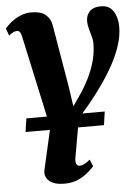

<svg xmlns="http://www.w3.org/2000/svg" viewBox="-64 -605 650 901"><g transform="rotate(-5 261.0 -154.0)"><path d="M307.5 -150Q335 -190 354.8 -230Q374.5 -270 385 -310.5Q395.5 -351 395.5 -392Q395.5 -406.5 390.2 -424.8Q385 -443 380 -462Q375 -481 375 -497.5Q375 -524 392.2 -542.5Q409.5 -561 445.5 -561Q485 -561 504 -531Q523 -501 523 -458Q523 -416.5 509 -372.5Q495 -328.5 470.8 -283.8Q446.5 -239 415.5 -194.8Q384.5 -150.5 350.5 -109Q336.5 -93 322.8 -76.5Q309 -60 296.5 -45.5L264.5 137.5Q261 157 266.2 166.5Q271.5 176 282 176Q292 176 303.2 170.2Q314.5 164.5 330.5 151.5L344 183.5Q337 191.5 318.5 208.5Q300 225.5 271 239.5Q242 253.5 202.5 253.5Q155 253.5 131.5 232.8Q108 212 115 180L159.5 -15.5L65 -451Q61.5 -467.5 56.2 -473.8Q51 -480 43.5 -480Q37 -480 28.2 -476.8Q19.5 -473.5 5 -461.5L-8 -496Q-3.5 -502 14 -517.8Q31.5 -533.5 58.2 -547.2Q85 -561 117.5 -561Q160.5 -561 183.8 -542.8Q207 -524.5 212.5 -492.5L261.5 -203.5L276 -104.5ZM42 -4 51.5 -67.5H420.5L411.5 -4Z"/></g></svg>

Font: Merriweather 36pt ExtraBold
Style: Italic
Weight: 800
Italic angle: -7.8°
Version: Version 2.101